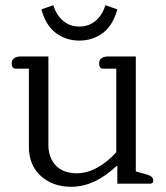

<svg xmlns="http://www.w3.org/2000/svg" viewBox="-20 -706 637 738"><path d="M139 -670 185 -686Q196 -649 222 -626.5Q248 -604 285 -604Q322 -604 348 -626.5Q374 -649 385 -686L431 -670Q414 -608 375 -579Q336 -550 285 -550Q234 -550 195 -579Q156 -608 139 -670ZM91 -143V-442H41Q25 -442 25 -462Q25 -476 34.5 -482.5Q44 -489 60 -489H166V-149Q166 -100 194.5 -70Q223 -40 276 -40Q315 -40 354.5 -62Q394 -84 427 -121V-442H377Q361 -442 361 -462Q361 -476 370.5 -482.5Q380 -489 396 -489H502V-47L542 -36Q556 -32 562.5 -26.5Q569 -21 569 -12Q569 0 557 0H431V-68H428Q343 12 254 12Q183 12 137 -29.5Q91 -71 91 -143Z"/></svg>

Font: Maitree
Style: Regular
Weight: 400
Designer: CadsonDemak Team
Foundry: CadsonDemak
Version: Version 1.000